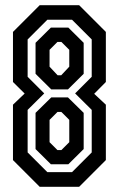

<svg xmlns="http://www.w3.org/2000/svg" viewBox="-20 -720 458 740"><path d="M133 0 30 -103V-316.5L75 -359.5L30 -404V-597L133 -700H285L388 -597V-404L343 -358.5L388 -316.5V-103L285 0ZM162.5 -56.5H257.5L333.5 -132.5V-296.5L269.5 -360L333.5 -424V-568L257.5 -644H162.5L86.5 -568V-424L150.5 -360L86.5 -296.5V-132.5ZM177.5 -375.5 117 -435.5V-555L176 -613.5H243.5L302.5 -555V-435.5L242 -375.5ZM202 -430H216L247 -463V-528L216.5 -558.5H201.5L171 -528V-463ZM176 -87 117 -145.5V-285L177.5 -344.5H242L302.5 -285V-145.5L243.5 -87ZM201.5 -141.5H216.5L247 -172V-258L216.5 -288.5H201.5L171 -258V-172Z"/></svg>

Font: Tourney Condensed SemiBold
Style: Regular
Weight: 600
Width: 3
Designer: Tyler Finck
Foundry: Etcetera Type Co
Version: Version 1.010; ttfautohint (v1.8.3)